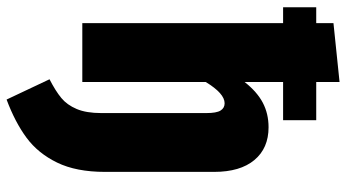

<svg xmlns="http://www.w3.org/2000/svg" viewBox="-248 -552 1025 568"><g transform="rotate(90 264.0 -268.5)"><path d="M489 -390V-67Q489 18 461.5 74.5Q434 131 388 165Q342 199 275 224L215 97Q250 79 270.5 62Q291 45 303 16.5Q315 -12 315 -56V-367Q315 -397 307.5 -409Q300 -421 286 -421Q257 -421 223 -365V0H49V-594H2V-692H49V-743L223 -761V-692H336V-594H223V-480Q252 -517 284.5 -534Q317 -551 357 -551Q419 -551 454 -509Q489 -467 489 -390Z"/></g></svg>

Font: Fira Sans Condensed ExtraBold
Style: Regular
Weight: 800
Width: 3
Designer: Carrois Corporate & Edenspiekermann AG
Foundry: Carrois Corporate GbR & Edenspiekermann AG
Version: Version 4.203